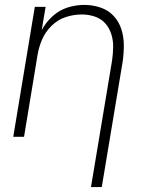

<svg xmlns="http://www.w3.org/2000/svg" viewBox="-20 -558 616 783"><path d="M351 205H395L480 -305Q485 -339 485 -373Q485 -407 475 -438.5Q465 -470 443 -493.5Q421 -517 389 -527.5Q357 -538 324 -538Q290 -538 256 -527.5Q222 -517 194.5 -492Q167 -467 150 -435L166 -530H122L34 0H78L133 -333Q138 -365 151.5 -396.5Q165 -428 190.5 -453Q216 -478 248.5 -488.5Q281 -499 314 -499Q314 -499 314 -499Q314 -499 314 -499Q341 -499 366.5 -490.5Q392 -482 409 -463Q426 -444 434 -418.5Q442 -393 441.5 -366Q441 -339 437 -311Z"/></svg>

Font: Iosevka Sparkle XLtObl
Style: Regular
Weight: 200
Italic angle: -9°
Designer: Belleve Invis
Foundry: Belleve Invis
Version: Version 4.5.0; ttfautohint (v1.8.3)